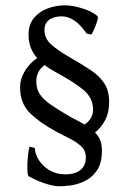

<svg xmlns="http://www.w3.org/2000/svg" viewBox="-20 -666 472 700"><path d="M196.8 13.2Q175.8 13.2 145.3 3.2Q114.7 -6.8 84.5 -23.4Q80.6 -25.4 79.8 -46.6Q79.1 -67.9 81.3 -93Q83.5 -118.2 87.9 -131.3L106.9 -126.5Q109.4 -88.9 141.1 -59.6Q172.9 -30.3 219.2 -30.3Q252 -30.3 272.5 -45.7Q293 -61 293 -92.8Q293 -116.7 276.4 -132.3Q259.8 -147.9 234.4 -160.6Q209 -173.3 181.6 -188Q122.1 -220.7 87.6 -255.6Q53.2 -290.5 53.2 -348.1Q53.2 -376 67.9 -402.3Q82.5 -428.7 107.2 -448.2Q131.8 -467.8 160.6 -475.1L182.6 -443.4Q148.9 -438.5 130.6 -418.2Q112.3 -397.9 112.3 -369.1Q112.3 -341.8 125.7 -321.8Q139.2 -301.8 167.7 -282.5Q196.3 -263.2 241.2 -237.3Q267.6 -224.1 293 -209.5Q318.4 -194.8 335 -173.1Q351.6 -151.4 351.6 -117.7Q351.6 -70.3 332.8 -43.7Q314 -17.1 287.4 -4.9Q260.7 7.3 235.4 10.3Q210 13.2 196.8 13.2ZM283.7 -165.5 246.6 -201.2Q278.8 -201.2 299.1 -220.5Q319.3 -239.7 319.3 -266.6Q319.3 -308.1 285.4 -337.2Q251.5 -366.2 181.6 -403.8Q137.7 -427.2 110.8 -460.2Q84 -493.2 84 -539.1Q84 -576.2 103.3 -599.9Q122.6 -623.5 153.1 -635Q183.6 -646.5 217.3 -646.5Q245.6 -646.5 281.5 -635Q317.4 -623.5 335.4 -607.4Q338.9 -604 334.5 -589.6Q330.1 -575.2 323.5 -560.1Q316.9 -544.9 313 -540L295.4 -543.9Q274.4 -575.7 251 -591.1Q227.5 -606.4 205.6 -606.4Q175.8 -606.4 158.9 -593.5Q142.1 -580.6 142.1 -556.6Q142.1 -525.4 167.2 -503.2Q192.4 -481 241.2 -453.1Q281.2 -430.2 312 -409.4Q342.8 -388.7 360.4 -362.1Q377.9 -335.4 377.9 -294.4Q377.9 -253.9 361.8 -225.1Q345.7 -196.3 323.5 -181.2Q301.3 -166 283.7 -165.5Z"/></svg>

Font: Dai Banna SIL Light
Style: Regular
Weight: 300
Designer: Victor Gaultney
Foundry: SIL International
Version: Version 4.000